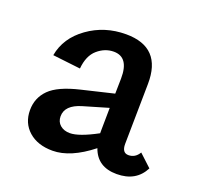

<svg xmlns="http://www.w3.org/2000/svg" viewBox="-86 -518 634 616"><g transform="rotate(20 231.5 -210.0)"><path d="M421 -86 463 -47Q436 6 370 6Q304 6 284 -51Q212 6 151 6Q100 6 69.5 -21Q39 -48 39 -92Q39 -134 68 -163Q97 -192 169 -209L278 -235L279 -287Q280 -360 228 -360Q198 -360 173 -338.5Q148 -317 144 -272L49 -283Q60 -345 116.5 -385.5Q173 -426 246 -426Q368 -426 366 -300L363 -94Q363 -64 385 -64Q408 -64 421 -86ZM184 -66Q215 -66 276 -99V-111L277 -186L192 -161Q138 -145 138 -107Q138 -88 151 -77Q164 -66 184 -66Z"/></g></svg>

Font: EauTest Semibold
Style: Regular
Weight: 600
Designer: Christian Thalmann (Catharsis Fonts)
Version: Version 0.001;PS 000.001;hotconv 1.0.88;makeotf.lib2.5.64775